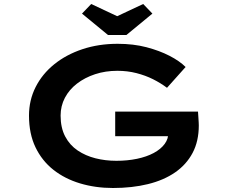

<svg xmlns="http://www.w3.org/2000/svg" viewBox="-20 -930 1133 960"><path d="M545 10Q457 10 380.5 -13Q304 -36 247 -81Q190 -126 157.5 -193.5Q125 -261 125 -352Q125 -429 158 -494.5Q191 -560 251 -608.5Q311 -657 392 -684Q473 -711 568 -711Q647 -711 712 -694Q777 -677 827.5 -651Q878 -625 908 -595L815 -491Q783 -515 745 -534Q707 -553 662 -564.5Q617 -576 567 -576Q507 -576 455.5 -559Q404 -542 365 -512Q326 -482 304.5 -441Q283 -400 283 -352Q283 -291 306 -247.5Q329 -204 368.5 -177.5Q408 -151 457.5 -138.5Q507 -126 562 -126Q617 -126 665 -136Q713 -146 748.5 -165Q784 -184 803.5 -210.5Q823 -237 821 -268L820 -285L841 -249H556V-372H970Q971 -357 972 -342.5Q973 -328 973.5 -317.5Q974 -307 974 -303Q974 -224 943 -165.5Q912 -107 855.5 -68Q799 -29 720 -9.5Q641 10 545 10ZM520 -755 390 -862 436 -910 581 -842H551L696 -910L742 -862L612 -755Z"/></svg>

Font: Lexend Zetta SemiBold
Style: Regular
Weight: 600
Designer: Bonnie Shaver-Troup, Thomas Jockin
Foundry: Lexend
Version: Version 1.007